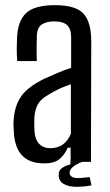

<svg xmlns="http://www.w3.org/2000/svg" viewBox="-20 -628 428 745"><path d="M151 6Q42 6 34 -111Q33 -124 32.5 -136.5Q32 -149 33 -162Q36 -215 61 -252.5Q86 -290 151 -322Q175 -333 202 -344.5Q229 -356 256 -365V-484Q256 -516 240.5 -530.5Q225 -545 190 -545Q160 -545 142 -533Q124 -521 123 -489Q122 -467 122 -436.5Q122 -406 123 -391H47Q45 -412 45 -435Q45 -458 46 -478Q48 -545 80.5 -576.5Q113 -608 193 -608Q274 -608 304 -575Q334 -542 334 -468L333 0H254V-55H243Q230 -26 210 -10Q190 6 151 6ZM175 -53Q232 -53 255 -109V-301Q234 -294 213.5 -285Q193 -276 167 -260Q134 -241 123.5 -216.5Q113 -192 113 -161Q113 -147 113 -137Q113 -127 114 -117Q116 -87 132 -70Q148 -53 175 -53ZM208 48Q208 32 222 23Q236 14 253 10L254 -12H293L299 0Q250 19 250 43Q250 51 257.5 57Q265 63 283 63Q292 63 305.5 61.5Q319 60 328 59L335 91Q322 94 305.5 95.5Q289 97 279 97Q244 97 225 84.5Q206 72 208 48Z"/></svg>

Font: Big Shoulders Text
Style: Regular
Weight: 400
Designer: Patric King
Foundry: XO Type Co
Version: Version 1.000; ttfautohint (v1.8.2)